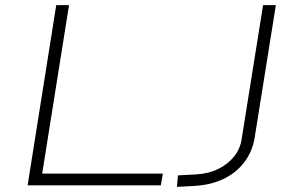

<svg xmlns="http://www.w3.org/2000/svg" viewBox="-20 -725 1151 751"><path d="M88 0 200 -705H250L145 -46H617L609 0ZM672 6 676 -39 749 -43Q797 -46 834.5 -64.5Q872 -83 896.5 -114Q921 -145 926 -186L1009 -705H1059L976 -186Q967 -132 935.5 -90.5Q904 -49 855 -25.5Q806 -2 744 2Z"/></svg>

Font: Nunito Sans 10pt Expanded ExtraLight
Style: Italic
Weight: 250
Width: 7
Italic angle: -9°
Designer: Vernon Adams
Foundry: Vernon Adams
Version: Version 3.101;gftools[0.9.27]